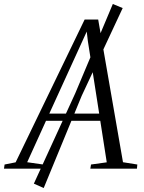

<svg xmlns="http://www.w3.org/2000/svg" viewBox="-81 -847 724 964"><path d="M-61 0 -58 -21 -2.5 -32 344 -749H412L536.5 -32.5L608.5 -21L606.5 0H372.5L376 -21L455 -32L422.5 -240.5H150L55.5 -32.5L136 -21L133.5 0ZM166.5 -276.5H417L360 -641.5L354.5 -688.5L333.5 -642.5ZM89 75 297 -379 485.5 -827 535 -806.5 329 -365.5 138.5 97Z"/></svg>

Font: Merriweather 120pt Light
Style: Italic
Weight: 300
Italic angle: -7.8°
Version: Version 2.101